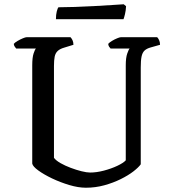

<svg xmlns="http://www.w3.org/2000/svg" viewBox="-20 -878 804 898"><path d="M381.7 0Q346.5 0 304.4 -12.5Q262.2 -25.1 223.5 -43.5Q184.9 -62 159.1 -80.8Q133.3 -99.6 130.8 -112.9V-572.3Q130.8 -608.9 137.1 -627.9Q143.4 -647 148.1 -651H55.7Q52.7 -655.3 49 -659.8Q45.4 -664.3 44.4 -672.8Q49.9 -679.4 62 -686.4Q74 -693.5 86.5 -698.7Q99.1 -704 104.6 -704H309.7Q314.5 -699.2 318.9 -690.5Q323.3 -681.8 323.5 -668.5L281.1 -655.5Q260.2 -649.5 249.7 -639.5Q239.1 -629.5 235.7 -612.9Q232.4 -596.3 232.4 -569.3V-139.9Q241.8 -127.1 263.3 -114.9Q284.8 -102.7 310.8 -93Q336.8 -83.2 361.3 -77.1Q385.8 -71 401.5 -71Q431.4 -71 465.8 -80Q500.2 -89 528.6 -102.4Q557 -115.8 568.2 -128.1V-572.3Q568.2 -608.3 575.2 -627.8Q582.1 -647.3 586.3 -651H497.2Q493.4 -654.7 490.1 -659.9Q486.9 -665 486.1 -672.8Q491.6 -679.4 503.4 -686.5Q515.2 -693.7 527.6 -698.8Q540 -704 545.6 -704H715.1Q719.7 -699.5 724.1 -690.4Q728.5 -681.4 728.5 -668.5L685.3 -656.3Q666 -651 655.9 -641.4Q645.9 -631.8 642.1 -613.5Q638.3 -595.3 638.3 -562.4V-109.6Q628.4 -95.4 604 -76.4Q579.5 -57.5 544.5 -40.2Q509.5 -22.9 467.8 -11.4Q426.1 0 381.7 0ZM241.6 -788.1Q241.6 -809.7 245.6 -824.9Q249.6 -840 253.6 -844Q285.1 -844 329.6 -845.5Q374.1 -847 420.2 -849.5Q466.4 -852 503.6 -854.5Q540.8 -857 558.6 -858L569.6 -849Q568.6 -828.4 564.6 -812Q560.6 -795.6 557.6 -788.1Z"/></svg>

Font: Texturina Medium
Style: Regular
Weight: 500
Designer: Guillermo Torres Carreño
Foundry: Omnibus-Type
Version: Version 1.003